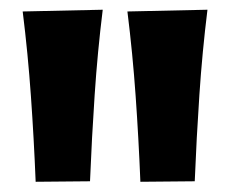

<svg xmlns="http://www.w3.org/2000/svg" viewBox="-20 -764 476 385"><path d="M51.5 -399.5Q48 -486 42 -571.2Q36 -656.5 25.5 -741L186 -744.5Q175.5 -659.5 169.8 -573.5Q164 -487.5 160.5 -400.5ZM261.5 -399.5Q258 -486 252 -571.2Q246 -656.5 235.5 -741L396 -744.5Q385.5 -659.5 379.8 -573.5Q374 -487.5 370.5 -400.5Z"/></svg>

Font: Commissioner Flair
Style: Bold
Weight: 700
Designer: Kostas Bartsokas
Foundry: Kostas Bartsokas
Version: Version 1.000; ttfautohint (v1.8.3)